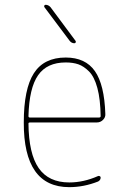

<svg xmlns="http://www.w3.org/2000/svg" viewBox="-20 -770 540 800"><path d="M253.9 -509.8Q175.8 -509.8 138.7 -456.5Q101.6 -403.3 98.6 -286.1Q98.6 -280.3 104.5 -280.3H392.6Q398.4 -280.3 399.4 -285.2Q398.4 -356.4 385.7 -403.3Q373 -450.2 351.1 -472.2Q329.1 -494.1 306.6 -502Q284.2 -509.8 253.9 -509.8ZM268.6 9.8Q78.1 9.8 79.1 -259.8Q79.1 -399.4 121.1 -464.8Q163.1 -530.3 253.9 -530.3Q335.9 -530.3 375.5 -473.6Q415 -417 418.9 -294.9Q419.9 -281.2 409.2 -270.5Q398.4 -259.8 383.8 -259.8H104.5Q99.6 -259.8 98.6 -255.9Q99.6 -129.9 141.1 -69.8Q182.6 -9.8 268.6 -9.8Q328.1 -9.8 387.7 -36.1Q391.6 -38.1 395.5 -36.1Q399.4 -34.2 399.4 -30.3Q399.4 -19.5 388.7 -13.7Q329.1 9.8 268.6 9.8ZM270.5 -599.6 165 -740.2Q163.1 -743.2 164.6 -746.6Q166 -750 169.9 -750Q181.6 -750 190.4 -740.2L294.9 -599.6Q296.9 -596.7 295.4 -593.3Q293.9 -589.8 290 -589.8Q278.3 -589.8 270.5 -599.6Z"/></svg>

Font: Rounded Mgen+ 1m thin
Style: Regular
Weight: 100
Designer: [Source Han Sans]
Ryoko NISHIZUKA  (kana & ideographs); Paul D. Hunt (Latin, Greek & Cyrillic); Wenlong ZHANG  (bopomofo
Version: Version 1.059.20150602